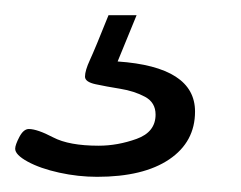

<svg xmlns="http://www.w3.org/2000/svg" viewBox="-66 -23 318 253"><path d="M62 210Q37 210 12 204.5Q-13 199 -29.5 190Q-46 181 -46 173Q-46 168 -40.5 157.5Q-35 147 -28 147Q-17 147 4 158Q25 169 64 169Q89 169 114 160Q139 151 139 128Q139 112 125 104.5Q111 97 92.5 94Q74 91 60 88Q46 85 46 78Q46 70 52.5 56Q59 42 77 -3H114L89 58Q191 65 191 124Q191 164 157 187Q123 210 62 210Z"/></svg>

Font: Asap Expanded Expanded Light
Style: Italic
Weight: 300
Width: 7
Italic angle: -6°
Designer: Pablo Cosgaya
Foundry: Omnibus-Type
Version: Version 3.001; ttfautohint (v1.8.4.7-5d5b)